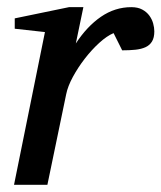

<svg xmlns="http://www.w3.org/2000/svg" viewBox="-20 -514 449 534"><path d="M409.2 -426.8Q409.2 -409.2 402.8 -398.7Q396.5 -388.2 384.8 -382.8Q373 -377.4 356.7 -375.7Q340.3 -374 319.8 -374L295.9 -421.9Q277.3 -414.1 256.1 -394.8Q234.9 -375.5 215.8 -350.8Q196.8 -326.2 182.6 -300Q168.5 -273.9 164.1 -252L111.8 0H19L105 -424.8L21 -434.1V-462.9L171.9 -494.1H211.9L190.9 -393.1Q221.7 -440.4 260.7 -467.3Q299.8 -494.1 345.2 -494.1Q363.3 -494.1 375.5 -487.5Q387.7 -481 395.3 -470.7Q402.8 -460.4 406 -448.7Q409.2 -437 409.2 -426.8Z"/></svg>

Font: Charis SIL Afr
Style: Italic
Weight: 400
Italic angle: -11°
Foundry: SIL International
Version: Version 5.000